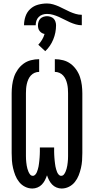

<svg xmlns="http://www.w3.org/2000/svg" viewBox="-20 -1075 540 1103"><path d="M334 8Q319 8 304.5 2Q290 -4 279.5 -15Q269 -26 262 -39.5Q255 -53 250 -68Q245 -53 238 -39.5Q231 -26 220.5 -15Q210 -4 195.5 2Q181 8 166 8Q144 8 124 -2Q104 -12 90 -29.5Q76 -47 68 -67.5Q60 -88 55 -109.5Q50 -131 48.5 -152.5Q47 -174 47 -196V-539Q47 -562 50 -586Q53 -610 60.5 -632.5Q68 -655 82 -675Q96 -695 115 -709Q134 -723 157.5 -729Q181 -735 205 -735V-662Q191 -662 178.5 -656.5Q166 -651 157 -641Q148 -631 142.5 -618.5Q137 -606 134 -592.5Q131 -579 130 -565.5Q129 -552 129 -539V-196Q129 -187 129 -178Q129 -169 129.5 -160Q130 -151 131 -142Q132 -133 133.5 -123.5Q135 -114 137.5 -105.5Q140 -97 143.5 -88.5Q147 -80 153 -72.5Q159 -65 169 -65Q177 -65 183 -72Q189 -79 192 -86.5Q195 -94 197.5 -102.5Q200 -111 201.5 -119Q203 -127 204 -135.5Q205 -144 206 -152.5Q207 -161 207.5 -169.5Q208 -178 208.5 -186.5Q209 -195 209 -203.5Q209 -212 209 -221V-228H291V-221Q291 -212 291 -203.5Q291 -195 291.5 -186.5Q292 -178 292.5 -169.5Q293 -161 294 -152.5Q295 -144 296 -135.5Q297 -127 298.5 -119Q300 -111 302.5 -102.5Q305 -94 308 -86.5Q311 -79 317 -72Q323 -65 331 -65Q341 -65 347 -72.5Q353 -80 356.5 -88.5Q360 -97 362.5 -105.5Q365 -114 366.5 -123.5Q368 -133 369 -142Q370 -151 370.5 -160Q371 -169 371 -178Q371 -187 371 -196V-539Q371 -552 370 -565.5Q369 -579 366 -592.5Q363 -606 357.5 -618.5Q352 -631 343 -641Q334 -651 321.5 -656.5Q309 -662 295 -662V-735Q319 -735 342.5 -729Q366 -723 385 -709Q404 -695 418 -675Q432 -655 439.5 -632.5Q447 -610 450 -586Q453 -562 453 -539V-196Q453 -174 451.5 -152.5Q450 -131 445 -109.5Q440 -88 432 -67.5Q424 -47 410 -29.5Q396 -12 376 -2Q356 8 334 8ZM450 -930Q432 -930 415 -935Q398 -940 382 -947Q366 -954 350 -962.5Q334 -971 318 -978Q302 -985 285 -990Q268 -995 250 -995Q237 -995 224.5 -991Q212 -987 202.5 -977.5Q193 -968 189 -955.5Q185 -943 185 -930H118Q118 -956 126.5 -981Q135 -1006 154 -1023.5Q173 -1041 198.5 -1048Q224 -1055 250 -1055Q268 -1055 285 -1050Q302 -1045 318 -1038Q334 -1031 350 -1022.5Q366 -1014 382 -1007Q398 -1000 415 -995Q432 -990 450 -990ZM240 -781 200 -818Q212 -831 221.5 -846.5Q231 -862 236 -880Q228 -881 220.5 -885.5Q213 -890 207.5 -897Q202 -904 200 -912.5Q198 -921 198 -930Q198 -940 201.5 -950.5Q205 -961 212 -968Q219 -975 229.5 -978.5Q240 -982 250 -982Q260 -982 270.5 -978.5Q281 -975 288 -968Q295 -961 298.5 -950.5Q302 -940 302 -930Q302 -909 298 -888.5Q294 -868 286 -848.5Q278 -829 266.5 -812Q255 -795 240 -781Z"/></svg>

Font: Iosevka Medium
Style: Regular
Weight: 500
Monospace: yes
Designer: Belleve Invis
Foundry: Belleve Invis
Version: Version 32.5.0; ttfautohint (v1.8.4)